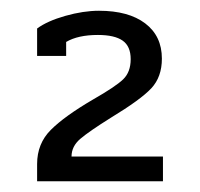

<svg xmlns="http://www.w3.org/2000/svg" viewBox="-20 -682 372 357"><path d="M49 -377Q49 -415 74.5 -440.5Q100 -466 153 -497Q195 -521 209 -534.5Q223 -548 223 -572Q223 -596 208 -606.5Q193 -617 162 -617Q125 -617 103 -604V-578H49V-629Q68 -643 101.5 -652.5Q135 -662 164 -662Q219 -662 250 -638.5Q281 -615 281 -573Q281 -539 261.5 -518Q242 -497 186 -463Q146 -438 129.5 -424Q113 -410 113 -391H283V-345H49Z"/></svg>

Font: Pridi Light
Style: Regular
Weight: 300
Designer: Katatrad Team
Foundry: CadsonDemak
Version: Version 1.003